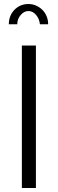

<svg xmlns="http://www.w3.org/2000/svg" viewBox="-20 -937 288 957"><path d="M89 0V-710H159V0ZM122 -882Q100 -882 83 -862Q66 -842 66 -816H24Q24 -859 52 -888Q80 -917 122 -917Q142 -917 160 -909Q178 -901 191.5 -887.5Q205 -874 212.5 -855.5Q220 -837 220 -816H179Q176 -844 159.5 -863Q143 -882 122 -882Z"/></svg>

Font: PTCRaleway
Style: Regular
Weight: 400
Designer: Matt McInerney, Pablo Impallari, Rodrigo Fuenzalida
Foundry: Matt McInerney, Pablo Impallari, Rodrigo Fuenzalida
Version: Version 3.000g; ttfautohint (v1.5) -l 8 -r 28 -G 28 -x 14 -D